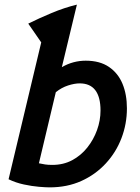

<svg xmlns="http://www.w3.org/2000/svg" viewBox="-20 -796 604 829"><path d="M194 13Q178 13 148 10.5Q118 8 83 0.5Q48 -7 17 -22L158 -613L102 -694Q146 -716 202 -739.5Q258 -763 312 -776L247 -506Q271 -520 297 -527Q323 -534 350 -534Q411 -534 450.5 -507Q490 -480 509 -434Q528 -388 528 -328Q528 -261 504.5 -199.5Q481 -138 436.5 -90Q392 -42 331 -14.5Q270 13 194 13ZM206 -84Q254 -84 292 -104.5Q330 -125 357 -159Q384 -193 399 -234.5Q414 -276 414 -319Q414 -377 391.5 -406.5Q369 -436 324 -436Q302 -436 274 -427Q246 -418 221 -398L148 -91Q162 -88 174.5 -86Q187 -84 206 -84Z"/></svg>

Font: Ubuntu Sans SemiBold
Style: Italic
Weight: 600
Italic angle: -13.5°
Designer: Dalton Maag Ltd
Foundry: Dalton Maag Ltd
Version: Version 1.006